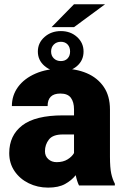

<svg xmlns="http://www.w3.org/2000/svg" viewBox="-20 -854 571 884"><path d="M343.8 0Q334.5 -19 328.6 -47.4Q309.6 -23.4 279.5 -6.8Q249.5 9.8 201.7 9.8Q152.8 9.8 112.1 -10.3Q71.3 -30.3 46.9 -66.2Q22.5 -102.1 22.5 -148.9Q22.5 -230.5 82.5 -276.6Q142.6 -322.8 270 -322.8H320.8V-350.6Q320.8 -383.8 306.4 -403.6Q292 -423.3 257.8 -423.3Q199.2 -423.3 199.2 -365.7H34.7Q34.7 -415 63.2 -453.9Q91.8 -492.7 144 -515.4Q196.3 -538.1 266.6 -538.1Q329.6 -538.1 379.2 -517.1Q428.7 -496.1 457.5 -454.3Q486.3 -412.6 486.3 -349.6V-133.3Q486.3 -81.5 492.2 -54.9Q498 -28.3 508.8 -8.3V0ZM240.7 -107.4Q271 -107.4 291.5 -120.4Q312 -133.3 320.8 -149.4V-234.9H269Q223.1 -234.9 205.1 -211.4Q187 -188 187 -157.7Q187 -135.3 202.4 -121.3Q217.8 -107.4 240.7 -107.4ZM217.3 -729 320.8 -834.5H463.9L320.8 -729ZM154.3 -616.7Q154.3 -656.7 185.1 -683.8Q215.8 -710.9 260.3 -710.9Q304.7 -710.9 334.7 -683.8Q364.7 -656.7 364.7 -616.7Q364.7 -576.2 334.7 -550Q304.7 -523.9 260.3 -523.9Q215.8 -523.9 185.1 -550.3Q154.3 -576.7 154.3 -616.7ZM215.3 -616.7Q215.3 -597.2 228 -585Q240.7 -572.8 260.3 -572.8Q279.8 -572.8 291.3 -585Q302.7 -597.2 302.7 -616.7Q302.7 -636.7 291.3 -649.2Q279.8 -661.6 260.3 -661.6Q240.7 -661.6 228 -649.2Q215.3 -636.7 215.3 -616.7Z"/></svg>

Font: Vazirmatn UI FD Black
Style: Regular
Weight: 900
Designer: Saber Rastikerdar
Foundry: Saber Rastikerdar
Version: Version 33.003